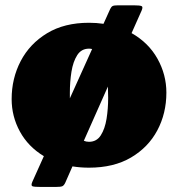

<svg xmlns="http://www.w3.org/2000/svg" viewBox="-20 -628 688 742"><path d="M25 -245Q25 -325 60 -392Q95 -459 161.8 -499.5Q228.5 -540 324 -540Q353 -540 380 -536L406 -593.5Q410 -602 415.5 -604.8Q421 -607.5 437.5 -607.5H496.5Q521.5 -607.5 527.5 -604.2Q533.5 -601 527 -586.5L488.5 -500Q554 -463 588.5 -401.2Q623 -339.5 623 -270Q623 -190 588 -124.2Q553 -58.5 486.2 -19.2Q419.5 20 324 20Q291 20 260 15L232.5 77.5Q227.5 88.5 221.2 91.5Q215 94.5 194.5 94.5H139.5Q113 94.5 105.8 92Q98.5 89.5 105 74.5L149.5 -24.5Q89 -61 57 -119.5Q25 -178 25 -245ZM250 -270Q250 -258.5 250 -248L336 -438.5Q330.5 -440 324 -440Q294.5 -440 278.5 -415Q262.5 -390 256.2 -351Q250 -312 250 -270ZM398 -250Q398 -273.5 397 -293.5L304 -84Q313 -80 324 -80Q353.5 -80 369.5 -105Q385.5 -130 391.8 -169Q398 -208 398 -250Z"/></svg>

Font: Besley* Fatface
Style: Regular
Weight: 900
Designer: Owen Earl
Foundry: indestructible type*
Version: Version 3.000; ttfautohint (v1.8.3)